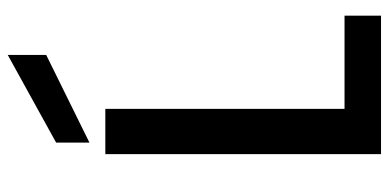

<svg xmlns="http://www.w3.org/2000/svg" viewBox="-268 -712 981 484"><g transform="rotate(-90 222.0 -470.5)"><path d="M189 -92H424V0H75V-695H189ZM325 -844 104 -735V-819L325 -941Z"/></g></svg>

Font: A Bank Premium Med
Style: Regular
Weight: 500
Designer: Ninad Kale (Devanagari), Jonny Pinhorn (Latin), Htun Naung (Myanmar)
Foundry: Indian Type Foundry
Version: 4.004